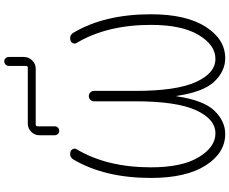

<svg xmlns="http://www.w3.org/2000/svg" viewBox="-110 -982 1101 922"><g transform="rotate(-90 441.0 -520.5)"><path d="M586 -1029Q586 -1038 592.5 -1044.5Q599 -1051 608 -1051Q617 -1051 623 -1044.5Q629 -1038 629 -1029V-957Q629 -934 612.5 -917Q596 -900 573 -900H305Q296 -900 296 -891V-809Q296 -800 289.5 -793.5Q283 -787 274 -787Q265 -787 259 -793.5Q253 -800 253 -809V-882Q253 -905 269.5 -921.5Q286 -938 309 -938H577Q586 -938 586 -947ZM259 10Q168 10 108 -84Q48 -178 48 -347Q48 -568 136 -718Q149 -740 174 -733Q183 -730 187 -721Q191 -712 186 -704Q99 -558 99 -347Q99 -198 147.5 -117.5Q196 -37 262 -37Q331 -37 373.5 -131Q416 -225 416 -421V-620Q416 -630 423 -637.5Q430 -645 441 -645Q452 -645 459 -637.5Q466 -630 466 -620V-421Q466 -225 508.5 -131Q551 -37 620 -37Q686 -37 734.5 -117.5Q783 -198 783 -347Q783 -558 696 -704Q691 -712 695 -721Q699 -730 708 -733Q733 -740 746 -718Q834 -568 834 -347Q834 -178 774 -84Q714 10 623 10Q561 10 511 -42Q461 -94 442 -223Q442 -224 441 -224Q440 -224 440 -223Q421 -94 371 -42Q321 10 259 10Z"/></g></svg>

Font: Rounded Mplus 1c Light
Style: Regular
Weight: 300
Version: Version 1.059.20150529